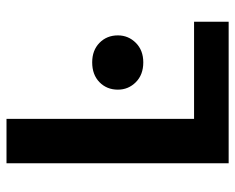

<svg xmlns="http://www.w3.org/2000/svg" viewBox="-88 -652 740 605"><g transform="rotate(-90 282.5 -350.0)"><path d="M70 0V-700H210V-109H516V0ZM388 -269Q349 -269 325.5 -292.5Q302 -316 302 -349Q302 -384 325.5 -407Q349 -430 388 -430Q426 -430 449.5 -407Q473 -384 473 -349Q473 -316 449.5 -292.5Q426 -269 388 -269Z"/></g></svg>

Font: DM Sans 12pt ExtraBold
Style: Regular
Weight: 800
Version: Version 4.004;gftools[0.9.30]